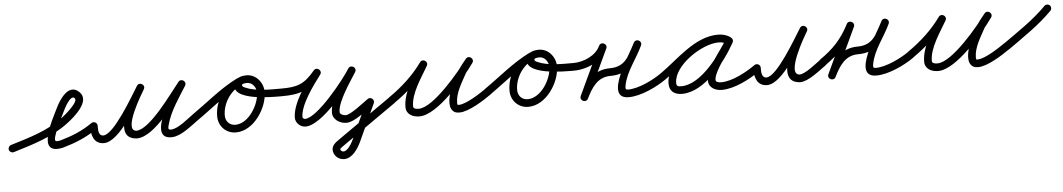

<svg xmlns="http://www.w3.org/2000/svg" viewBox="-52 -558 5824 1052"><g transform="rotate(-5 2860.0 -31.5)"><path d="M8.1 27.1C8.1 27.1 8.1 27.1 8.1 27.1C116.4 -6 223 -36.2 314.8 -106.3C351.5 -134.4 451 -216.3 394.4 -269.3C394.4 -269.3 394.4 -269.3 394.5 -269.2C394.5 -269.1 394.6 -269.1 394.6 -269.1C338.5 -323.5 283.7 -235.5 263 -192C235.1 -133.2 124.6 59.9 277.5 26.5C277.5 26.5 277.8 26.4 278.1 26.4C278.4 26.3 278.7 26.2 278.7 26.2C349.1 6.2 407.6 -17.5 468.9 -59.7C478.5 -66.3 480.9 -79.4 474.3 -88.9C467.7 -98.5 454.6 -100.9 445.1 -94.3C445.1 -94.3 445.1 -94.3 445.1 -94.3C387.6 -54.7 333.1 -32.9 267.3 -14.2C267.3 -14.2 267.6 -14.3 267.9 -14.4C268.2 -14.4 268.5 -14.5 268.5 -14.5C263.8 -13.5 245.7 -9.7 241 -14.2C225.9 -28.4 285.6 -141.6 301 -174C306.9 -186.6 343.5 -260.1 365.4 -238.9C365.4 -238.9 365.5 -238.9 365.5 -238.8C365.6 -238.7 365.6 -238.7 365.6 -238.7C387.3 -218.3 299.2 -147.3 289.2 -139.7C201.8 -72.8 99.1 -44.6 -4.1 -13.1C-15.2 -9.7 -21.5 2 -18.1 13.1C-14.7 24.2 -3 30.5 8.1 27.1Z M436 -77.1C436 -77.1 436 -77.1 436 -77.1C435.7 -29.9 448.1 21 504.5 21C591.4 21 702.2 -181.4 747.1 -253.4C754.4 -265.1 748.9 -276.5 739.9 -282C730.9 -287.5 718.2 -287.1 711.2 -275.2C680.7 -223.8 541.6 4.5 686.4 11C686.4 11 686.7 11 686.9 11C687.2 11 687.4 11 687.5 11C785 10.5 910.5 -174.5 972.6 -251.3C980.8 -261.5 975.8 -273.2 967 -279.5C958.1 -285.8 945.4 -286.8 938.4 -275.6C916.1 -240 729.9 29.3 881.2 21C930.7 18.2 988.2 -31.6 1028.1 -59.9C1037.6 -66.6 1039.8 -79.7 1033.1 -89.1C1026.4 -98.6 1013.3 -100.8 1003.9 -94.1C971.9 -71.4 917.2 -23.1 878.8 -21C858.2 -19.8 861.7 -30.2 866.3 -48.1C884.2 -119 935.7 -192.1 974 -253.3C981 -264.5 976.6 -275.7 968.4 -281.5C960.2 -287.4 948.2 -287.9 939.9 -277.7C888.3 -213.7 760.5 -31.4 687.2 -31C687.2 -31 687.5 -31 687.8 -31C688 -31 688.3 -31 688.3 -31C612.2 -34.4 734.7 -232.5 747.3 -253.8C754.4 -265.7 749.1 -277 740.1 -282.4C731.2 -287.8 718.7 -287.3 711.4 -275.6C676.8 -220.1 562.2 -21 504.5 -21C476.5 -21 477.9 -56 478 -76.9C478.1 -88.5 468.7 -97.9 457.1 -98C445.5 -98.1 436.1 -88.7 436 -77.1Z M998.7 -65.1C1005.3 -55.5 1018.4 -53.1 1027.9 -59.7C1110.2 -116.7 1189.9 -186.8 1279.6 -230.6C1292 -236.7 1293.8 -249.1 1289.3 -258.5C1284.9 -267.9 1274.1 -274.4 1261.5 -268.5C1186.5 -233.8 1134.7 -153.9 1134.7 -71.2C1134.7 -16.8 1175.3 25.7 1230.2 25.7C1328.3 25.7 1405.6 -93.2 1405.6 -182.5C1405.6 -232.5 1366.9 -281 1315 -281C1287.7 -281 1256.3 -274 1246.2 -244.9C1246.2 -244.9 1246.2 -245 1246.2 -245C1246.2 -245 1246.2 -245.1 1246.2 -245.1C1210.9 -146.2 1448.8 -150.1 1497 -150C1508.6 -150 1518 -159.4 1518 -171C1518 -182.6 1508.6 -192 1497 -192C1437.3 -192.1 1356.5 -189.8 1301 -214.8C1295.1 -217.5 1282.8 -222.5 1285.8 -230.9C1285.8 -230.9 1285.8 -231 1285.8 -231C1285.8 -231 1285.8 -231.1 1285.8 -231.1C1288.5 -238.7 1308.6 -239 1315 -239C1343.4 -239 1363.6 -209.2 1363.6 -182.5C1363.6 -116.8 1304.3 -16.3 1230.2 -16.3C1198.5 -16.3 1176.7 -39.9 1176.7 -71.2C1176.7 -137.6 1219 -202.5 1279.2 -230.4C1291.8 -236.2 1293.5 -248.8 1288.9 -258.3C1284.4 -267.9 1273.6 -274.4 1261.2 -268.3C1169.4 -223.5 1088.1 -152.5 1004.1 -94.3C994.5 -87.7 992.1 -74.6 998.7 -65.1Z M1497 -150C1497 -150 1497 -150 1497 -150C1599.5 -150 1648.8 -168.3 1716.1 -248.5C1724.8 -258.9 1720.7 -270.9 1712.3 -277.5C1704 -284.2 1691.4 -285.5 1683.2 -274.6C1636.4 -212.2 1558 -105.9 1558 -26C1558 2.9 1584.7 27 1613 27C1703.8 27 1862.9 -172.7 1908.9 -246.9C1916.2 -258.9 1911 -270.3 1902.1 -275.9C1893.1 -281.4 1880.5 -281 1873.1 -269.1C1834.4 -206.5 1763 -110.8 1763 -36C1763 2.4 1802.4 26 1837 26C1884.3 26 1949.5 -32.3 1989 -59.8C1997.5 -65.6 1991.8 -76.8 1983 -84.2C1974.2 -91.6 1962.2 -95.1 1957.9 -85.7C1926.9 -18.1 1895.9 49.6 1864.9 117.3C1864.9 117.3 1864.9 117.2 1864.9 117.2C1865 117.1 1865 117.1 1865 117.1C1856.3 135.7 1832.4 181 1808 181C1807.7 181 1807.3 181 1807 181C1799.9 181 1791 174.7 1791 167C1791 163 1809.5 150.7 1813 148.2C1912 78.9 2011 9.5 2110 -59.8C2119.5 -66.5 2121.9 -79.5 2115.2 -89C2108.5 -98.5 2095.5 -100.9 2086 -94.2C2086 -94.2 2086 -94.2 2086 -94.2C1987 -24.9 1888 44.5 1789 113.8C1770.2 126.9 1749 141.6 1749 167C1749 197.9 1776.7 223 1807 223C1807.3 223 1807.7 223 1808 223C1853.9 223 1885.8 171.6 1903 134.9C1903 134.9 1903 134.9 1903.1 134.8C1903.1 134.8 1903.1 134.7 1903.1 134.7C1934.1 67.1 1965.1 -0.6 1996.1 -68.3C2000.4 -77.6 1996.8 -87.1 1990.1 -92.7C1983.4 -98.3 1973.5 -100.1 1965 -94.2C1936.4 -74.4 1864.7 -16 1837 -16C1826.4 -16 1805 -22.4 1805 -36C1805 -94.5 1877.2 -195.8 1908.9 -246.9C1916.2 -258.9 1911 -270.3 1902.1 -275.9C1893.1 -281.4 1880.5 -281 1873.1 -269.1C1837.1 -210.8 1681.3 -15 1613 -15C1607.9 -15 1600 -20.4 1600 -26C1600 -94.2 1676.6 -195.8 1716.8 -249.4C1725 -260.3 1721.1 -272 1713 -278.4C1705 -284.9 1692.7 -285.9 1683.9 -275.5C1624.4 -204.5 1587.5 -192 1497 -192C1485.4 -192 1476 -182.6 1476 -171C1476 -159.4 1485.4 -150 1497 -150Z M2079.7 -65.1C2086.3 -55.5 2099.3 -53.1 2108.9 -59.7C2181.9 -109.9 2250.6 -172.4 2302.1 -244.8C2309.8 -255.7 2304.3 -267.1 2295.1 -272.9C2286 -278.7 2273.3 -278.9 2266.8 -267.4C2227 -197.6 2166.9 -113.7 2166.9 -31.7C2166.9 9.3 2203.5 25.9 2239.2 25.9C2340.8 25.9 2497.9 -163.1 2553.1 -240.8C2561 -251.9 2556.9 -263.6 2548.6 -269.8C2540.4 -276 2528.1 -276.7 2519.6 -266.1C2504.5 -247.2 2487.7 -228.4 2475.8 -207.4C2475.8 -207.4 2475.7 -207.3 2475.6 -207.2C2475.5 -207 2475.5 -206.9 2475.5 -206.9C2446.4 -152.5 2409 -93.8 2409 -30.3C2409 -20.1 2410.6 -9.6 2415.3 -0.4C2415.3 -0.4 2415.4 -0.3 2415.5 -0.1C2415.5 0 2415.6 0.2 2415.6 0.2C2425.3 17.5 2438.1 23.8 2459.4 23.8C2511.8 23.8 2595.7 -30.8 2637 -59.8C2646.5 -66.5 2648.9 -79.5 2642.2 -89C2635.5 -98.5 2622.5 -100.9 2613 -94.2C2613 -94.2 2613 -94.2 2613 -94.2C2580.2 -71.2 2500.6 -18.2 2459.4 -18.2C2456.9 -18.2 2454.4 -18.3 2452.1 -18.8C2450.1 -19.2 2453.3 -17.7 2454.1 -16.5C2454.9 -15.3 2452.7 -19.6 2452.4 -20.2C2452.4 -20.2 2452.4 -20 2452.5 -19.9C2452.6 -19.7 2452.7 -19.6 2452.7 -19.6C2451.1 -22.7 2451 -26.9 2451 -30.3C2451 -85.5 2487.1 -139.5 2512.5 -187.1C2512.5 -187.1 2512.5 -187 2512.4 -186.8C2512.3 -186.7 2512.2 -186.6 2512.2 -186.6C2523.1 -205.6 2538.8 -222.7 2552.4 -239.9C2560.9 -250.6 2556.5 -262.4 2547.9 -268.9C2539.4 -275.3 2526.8 -276.3 2518.9 -265.2C2474.1 -202.1 2320.1 -16.1 2239.2 -16.1C2228.6 -16.1 2208.9 -17.3 2208.9 -31.7C2208.9 -104.3 2267.7 -184.2 2303.2 -246.6C2309.8 -258.2 2304.8 -269.2 2296.3 -274.7C2287.7 -280.1 2275.6 -280 2267.9 -269.2C2219.2 -200.8 2154 -141.7 2085.1 -94.3C2075.5 -87.7 2073.1 -74.7 2079.7 -65.1Z M2606.7 -65.1C2613.3 -55.5 2626.4 -53.1 2635.9 -59.7C2718.2 -116.7 2797.9 -186.8 2887.6 -230.6C2900 -236.7 2901.8 -249.1 2897.3 -258.5C2892.9 -267.9 2882.1 -274.4 2869.5 -268.5C2794.5 -233.8 2742.7 -153.9 2742.7 -71.2C2742.7 -16.8 2783.3 25.7 2838.2 25.7C2936.3 25.7 3013.6 -93.2 3013.6 -182.5C3013.6 -232.5 2974.9 -281 2923 -281C2895.7 -281 2864.3 -274 2854.2 -244.9C2854.2 -244.9 2854.2 -245 2854.2 -245C2854.2 -245 2854.2 -245.1 2854.2 -245.1C2818.9 -146.2 3056.8 -150.1 3105 -150C3116.6 -150 3126 -159.4 3126 -171C3126 -182.6 3116.6 -192 3105 -192C3045.3 -192.1 2964.5 -189.8 2909 -214.8C2903.1 -217.5 2890.8 -222.5 2893.8 -230.9C2893.8 -230.9 2893.8 -231 2893.8 -231C2893.8 -231 2893.8 -231.1 2893.8 -231.1C2896.5 -238.7 2916.6 -239 2923 -239C2951.4 -239 2971.6 -209.2 2971.6 -182.5C2971.6 -116.8 2912.3 -16.3 2838.2 -16.3C2806.5 -16.3 2784.7 -39.9 2784.7 -71.2C2784.7 -137.6 2827 -202.5 2887.2 -230.4C2899.8 -236.2 2901.5 -248.8 2896.9 -258.3C2892.4 -267.9 2881.6 -274.4 2869.2 -268.3C2777.4 -223.5 2696.1 -152.5 2612.1 -94.3C2602.5 -87.7 2600.1 -74.6 2606.7 -65.1Z M3105.1 -150C3105.1 -150 3105.1 -150 3105.1 -150C3177.7 -150.4 3259.3 -187.6 3291 -255.6C3296.9 -268.3 3290.4 -279.1 3280.9 -283.5C3271.4 -287.9 3258.9 -286.1 3253 -273.4C3211.7 -185.2 3170.5 -97.1 3129.2 -8.9C3123.3 3.6 3129.7 14.4 3139.1 18.9C3148.5 23.4 3160.9 21.7 3167 9.3C3195.4 -48.1 3228.6 -104 3301 -104C3407.4 -104 3436.5 -170.3 3481.5 -254.6C3487.9 -266.5 3481.3 -277.4 3471.7 -282.1C3462.1 -286.8 3449.5 -285.5 3443.9 -273.2C3416.5 -212.9 3251.4 21 3391 21C3457.7 21 3547.2 -21.4 3601.2 -59.9C3610.6 -66.6 3612.8 -79.7 3606.1 -89.2C3599.4 -98.6 3586.3 -100.8 3576.8 -94.1C3576.8 -94.1 3576.8 -94.1 3576.8 -94.1C3530.2 -60.9 3448.6 -21 3391 -21C3374.9 -21 3375.9 -28.7 3378.5 -43.2C3391.8 -119 3450.3 -185.7 3482.1 -255.8C3487.7 -268.1 3481.5 -278.8 3472.3 -283.3C3463.1 -287.9 3450.9 -286.3 3444.5 -274.4C3407.5 -205.1 3388.1 -146 3301 -146C3210.6 -146 3165.4 -82 3129.4 -9.3C3123.2 3.1 3129.8 13.9 3139.3 18.5C3148.8 23.1 3161.4 21.4 3167.2 8.9C3208.5 -79.3 3249.8 -167.4 3291 -255.6C3297 -268.2 3290.4 -279 3280.9 -283.5C3271.4 -287.9 3258.9 -286 3253 -273.4C3228.3 -220.4 3161 -192.3 3104.9 -192C3093.3 -191.9 3083.9 -182.5 3084 -170.9C3084.1 -159.3 3093.5 -149.9 3105.1 -150Z M3571.8 -65C3578.4 -55.5 3591.5 -53.1 3601 -59.8C3691 -122.3 3791.9 -235.8 3906.6 -235.8C3921.6 -235.8 3937.4 -232.8 3949.8 -223.9C3960.6 -216.2 3972.1 -221.6 3978 -230.7C3983.8 -239.8 3984.1 -252.5 3972.5 -259.2C3950.2 -272.1 3931.7 -277.1 3905.3 -277.1C3792 -277.1 3614.1 -155.6 3614.1 -34.2C3614.1 9.6 3643 28.3 3683.7 28.3C3808.8 28.3 3929.3 -129 3983.4 -227.9C3990.1 -240.2 3984.3 -251.4 3975.1 -256.4C3965.9 -261.5 3953.3 -260.4 3946.6 -248.1C3912.3 -185.6 3830.3 -101.5 3830.3 -31.6C3830.3 8 3867.3 25.7 3902 25.7C3973.7 25.7 4058.6 -19.6 4116 -59.8C4125.5 -66.5 4127.9 -79.5 4121.2 -89C4114.5 -98.5 4101.5 -100.9 4092 -94.2C4042.1 -59.3 3964.4 -16.3 3902 -16.3C3892.5 -16.3 3872.3 -18.3 3872.3 -31.6C3872.3 -79.6 3956.3 -178.4 3983.4 -227.9C3990.1 -240.2 3984.3 -251.4 3975.1 -256.4C3965.9 -261.5 3953.3 -260.4 3946.6 -248.1C3901 -164.9 3790 -13.7 3683.7 -13.7C3665.9 -13.7 3656.1 -14.7 3656.1 -34.2C3656.1 -131.4 3816 -235.1 3905.3 -235.1C3924.5 -235.1 3935.7 -232 3951.5 -222.8C3963 -216.1 3974.1 -221.1 3979.6 -229.6C3985.1 -238.2 3985.1 -250.3 3974.2 -258.1C3954.6 -272.1 3930.5 -277.8 3906.6 -277.8C3778.7 -277.8 3675.9 -162.9 3577 -94.2C3567.5 -87.6 3565.1 -74.5 3571.8 -65Z M4083 -77C4083 -77 4083 -77 4083 -77C4083 -29.5 4095.4 21 4152 21C4238.3 21 4348 -180.3 4393.8 -252.8C4401.1 -264.5 4395.7 -275.9 4386.7 -281.4C4377.7 -287 4365 -286.6 4358 -274.7C4327.2 -223.1 4188 13.7 4333 21C4333 21 4333.2 21 4333.5 21C4333.7 21 4334 21 4334 21C4379.5 21 4444.5 -34.2 4481 -59.8C4490.5 -66.5 4492.9 -79.5 4486.2 -89C4479.5 -98.5 4466.5 -100.9 4457 -94.2C4457 -94.2 4457 -94.2 4457 -94.2C4430.2 -75.5 4365.7 -21 4334 -21C4334 -21 4334.3 -21 4334.5 -21C4334.8 -21 4335.1 -21 4335 -21C4257.8 -24.8 4381.2 -231.8 4394 -253.3C4401.1 -265.1 4395.9 -276.5 4387 -281.9C4378.1 -287.3 4365.6 -286.9 4358.2 -275.2C4322.6 -218.8 4209 -21 4152 -21C4123.7 -21 4125 -55.8 4125 -77C4125 -88.6 4115.6 -98 4104 -98C4092.4 -98 4083 -88.6 4083 -77Z M4449.8 -65C4456.4 -55.5 4469.5 -53.1 4479 -59.8C4557.6 -114.4 4608.6 -168.8 4652.7 -254.9C4659 -267.2 4652.4 -278 4642.9 -282.7C4633.4 -287.3 4620.8 -285.8 4615 -273.4C4573.7 -185.2 4532.5 -97.1 4491.2 -8.9C4485.3 3.6 4491.7 14.4 4501.1 18.9C4510.5 23.4 4522.9 21.7 4529 9.3C4557.4 -48.1 4590.6 -104 4663 -104C4769.4 -104 4798.5 -170.3 4843.5 -254.6C4849.9 -266.5 4843.3 -277.4 4833.7 -282.1C4824.1 -286.8 4811.5 -285.5 4805.9 -273.2C4778.5 -212.9 4613.4 21 4753 21C4819.7 21 4909.2 -21.4 4963.2 -59.9C4972.6 -66.6 4974.8 -79.7 4968.1 -89.2C4961.4 -98.6 4948.3 -100.8 4938.8 -94.1C4938.8 -94.1 4938.8 -94.1 4938.8 -94.1C4892.2 -60.9 4810.6 -21 4753 -21C4736.9 -21 4737.9 -28.7 4740.5 -43.2C4753.8 -119 4812.3 -185.7 4844.1 -255.8C4849.7 -268.1 4843.5 -278.8 4834.3 -283.3C4825.1 -287.9 4812.9 -286.3 4806.5 -274.4C4769.5 -205.1 4750.1 -146 4663 -146C4572.6 -146 4527.4 -82 4491.4 -9.3C4485.2 3.1 4491.8 13.9 4501.3 18.5C4510.8 23.1 4523.4 21.4 4529.2 8.9C4570.5 -79.3 4611.8 -167.4 4653 -255.6C4658.8 -268 4652.6 -278.8 4643.2 -283.3C4633.9 -287.9 4621.6 -286.3 4615.3 -274C4574.3 -194 4528.1 -145 4455 -94.2C4445.5 -87.6 4443.1 -74.5 4449.8 -65Z M4932.7 -65.1C4939.3 -55.5 4952.3 -53.1 4961.9 -59.7C5034.9 -109.9 5103.6 -172.4 5155.1 -244.8C5162.8 -255.7 5157.3 -267.1 5148.1 -272.9C5139 -278.7 5126.3 -278.9 5119.8 -267.4C5080 -197.6 5019.9 -113.7 5019.9 -31.7C5019.9 9.3 5056.5 25.9 5092.2 25.9C5193.8 25.9 5350.9 -163.1 5406.1 -240.8C5414 -251.9 5409.9 -263.6 5401.6 -269.8C5393.4 -276 5381.1 -276.7 5372.6 -266.1C5357.5 -247.2 5340.7 -228.4 5328.8 -207.4C5328.8 -207.4 5328.7 -207.3 5328.6 -207.2C5328.5 -207 5328.5 -206.9 5328.5 -206.9C5299.4 -152.5 5262 -93.8 5262 -30.3C5262 -20.1 5263.6 -9.6 5268.3 -0.4C5268.3 -0.4 5268.4 -0.3 5268.5 -0.1C5268.5 0 5268.6 0.2 5268.6 0.2C5278.3 17.5 5291.1 23.8 5312.4 23.8C5364.8 23.8 5448.7 -30.8 5490 -59.8C5499.5 -66.5 5501.9 -79.5 5495.2 -89C5488.5 -98.5 5475.5 -100.9 5466 -94.2C5466 -94.2 5466 -94.2 5466 -94.2C5433.2 -71.2 5353.6 -18.2 5312.4 -18.2C5309.9 -18.2 5307.4 -18.3 5305.1 -18.8C5303.1 -19.2 5306.3 -17.7 5307.1 -16.5C5307.9 -15.3 5305.7 -19.6 5305.4 -20.2C5305.4 -20.2 5305.4 -20 5305.5 -19.9C5305.6 -19.7 5305.7 -19.6 5305.7 -19.6C5304.1 -22.7 5304 -26.9 5304 -30.3C5304 -85.5 5340.1 -139.5 5365.5 -187.1C5365.5 -187.1 5365.5 -187 5365.4 -186.8C5365.3 -186.7 5365.2 -186.6 5365.2 -186.6C5376.1 -205.6 5391.8 -222.7 5405.4 -239.9C5413.9 -250.6 5409.5 -262.4 5400.9 -268.9C5392.4 -275.3 5379.8 -276.3 5371.9 -265.2C5327.1 -202.1 5173.1 -16.1 5092.2 -16.1C5081.6 -16.1 5061.9 -17.3 5061.9 -31.7C5061.9 -104.3 5120.7 -184.2 5156.2 -246.6C5162.8 -258.2 5157.8 -269.2 5149.3 -274.7C5140.7 -280.1 5128.6 -280 5120.9 -269.2C5072.2 -200.8 5007 -141.7 4938.1 -94.3C4928.5 -87.7 4926.1 -74.7 4932.7 -65.1Z M5459.9 -63.5C5466.6 -54 5479.7 -51.8 5489.2 -58.5C5572.4 -117.7 5661.3 -176.4 5733 -249.3C5741.1 -257.5 5741 -270.8 5732.7 -279C5724.5 -287.1 5711.2 -287 5703 -278.7C5703 -278.7 5703 -278.7 5703 -278.7C5633.1 -207.6 5546 -150.4 5464.8 -92.8C5455.4 -86.1 5453.2 -73 5459.9 -63.5Z"/></g></svg>

Font: FRB American Cursive Guidelines Medium
Style: Italic
Weight: 500
Italic angle: -25°
Version: Version 2.0;Modular Font Editor K font №1